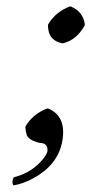

<svg xmlns="http://www.w3.org/2000/svg" viewBox="-20 -434 279 587"><path d="M126.5 -356 127.4 -359.9Q149.9 -397.5 192.9 -414.1H196.8Q234.4 -397.9 239.3 -359.9L238.8 -356Q214.4 -312 173.3 -301.8H169.4Q135.3 -309.6 128.9 -337.9Q127 -346.2 126.5 -356ZM57.6 -43.9 58.1 -47.9Q80.6 -85.4 123.5 -102.1H127.9Q186 -77.1 169.4 2.9Q154.8 71.3 81.5 111.3Q51.8 127.4 21.5 132.8Q14.2 123 22 107.9Q77.1 94.7 112.3 51.3Q122.6 38.1 125 28.8Q127.4 3.4 101.6 2.9Q68.8 -4.9 62 -20.5Q58.6 -30.3 57.6 -43.9Z"/></svg>

Font: Linux Biolinum Capitals O
Style: Italic Samll Caps
Weight: 400
Italic angle: -12°
Designer: Philipp H. Poll
Foundry: Philipp H. Poll
Version: Version 0.6.2